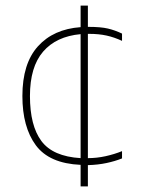

<svg xmlns="http://www.w3.org/2000/svg" viewBox="-20 -580 516 686"><path d="M268 86V9Q156 4 108 -61Q60 -126 60 -237Q60 -353 115.5 -414.5Q171 -476 268 -483V-560H294V-484H296Q340 -484 365.5 -478Q391 -472 416 -460V-434Q388 -447 360.5 -453Q333 -459 299 -459H294V-15Q326 -15 357.5 -22Q389 -29 416 -40V-14Q391 -4 360.5 2.5Q330 9 294 10V86ZM268 -15V-458Q181 -450 134 -395.5Q87 -341 87 -237Q87 -131 128 -76Q169 -21 268 -15Z"/></svg>

Font: Kanit Thin
Style: Regular
Weight: 250
Designer: Katatrad Team
Foundry: CadsonDemak
Version: Version 2.000; ttfautohint (v1.8.3)